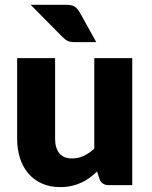

<svg xmlns="http://www.w3.org/2000/svg" viewBox="-20 -756 620 784"><path d="M205 -518.5V-189.5Q205 -151 222.5 -130Q240 -109 274 -109Q299.5 -109 321.8 -119.5Q344 -130 365 -149V-518.5H520V0H424Q395 0 386 -26L376.5 -56Q361.5 -41.5 345.5 -29.8Q329.5 -18 311.2 -9.8Q293 -1.5 272 3.2Q251 8 226 8Q183.5 8 150.8 -6.8Q118 -21.5 95.5 -48Q73 -74.5 61.5 -110.5Q50 -146.5 50 -189.5V-518.5ZM250 -736.5Q273.5 -736.5 285 -728.8Q296.5 -721 305 -706.5L373 -584H285Q267.5 -584 257 -588.8Q246.5 -593.5 235 -605L105 -736.5Z"/></svg>

Font: LatoHex
Style: Regular
Weight: 900
Designer: Lukasz Dziedzic
Foundry: tyPoland Lukasz Dziedzic
Version: Version 1.104; Western+Polish opensource